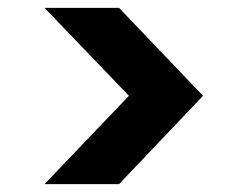

<svg xmlns="http://www.w3.org/2000/svg" viewBox="-20 -546 628 487"><path d="M93 -79 307 -303 93 -526H282L495 -303L282 -79Z"/></svg>

Font: DM Sans 9pt Black
Style: Regular
Weight: 900
Version: Version 4.004;gftools[0.9.30]